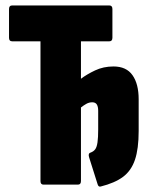

<svg xmlns="http://www.w3.org/2000/svg" viewBox="-20 -675 555 702"><path d="M348 7Q340 9 337 -1L306 -99Q301 -114 311 -117Q322 -121 328 -129Q334 -137 336.5 -154.5Q339 -172 339 -202V-270Q339 -285 334 -293Q329 -301 317 -301Q306 -301 296 -295.5Q286 -290 276 -282V-13Q276 0 265 0H139Q128 0 128 -13V-524H24Q13 -524 13 -537V-642Q13 -655 24 -655H380Q391 -655 391 -642V-537Q391 -524 380 -524H276V-387Q297 -403 327.5 -417.5Q358 -432 395 -432Q442 -432 464.5 -400Q487 -368 487 -312V-196Q487 -131 473.5 -91Q460 -51 430 -28.5Q400 -6 348 7Z"/></svg>

Font: Sofia Sans Extra Condensed Black
Style: Regular
Weight: 900
Designer: Botio Nikoltchev, Ani Petrova
Foundry: lettersoup
Version: Version 4.101